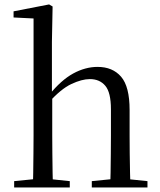

<svg xmlns="http://www.w3.org/2000/svg" viewBox="-20 -825 703 845"><path d="M42.3 0V-27.8L151.1 -38.6H183.7L287.1 -27.8V0ZM124.7 0Q125.7 -24.4 126.2 -65.3Q126.7 -106.3 127.2 -150.7Q127.7 -195.1 127.7 -228.5V-743.7L39.7 -748.1V-775.1L196.1 -805.5L211.5 -796.5L208.5 -641V-411.6L209.9 -399.2V-228.5Q209.9 -195.1 210.4 -150.7Q210.9 -106.3 211.5 -65.3Q212.1 -24.4 213.1 0ZM384 0V-27.8L491.5 -38.6H523.7L629 -27.8V0ZM465 0Q466.2 -24.4 466.7 -64.8Q467.2 -105.3 467.7 -149.7Q468.2 -194.1 468.2 -228.5V-344.3Q468.2 -418.1 443.4 -447.5Q418.7 -476.9 375.4 -476.9Q340.3 -476.9 294 -455.2Q247.8 -433.5 193.4 -372.6L174.4 -407H196.2Q248.8 -472.4 302.1 -501.5Q355.4 -530.6 409.5 -530.6Q475.6 -530.6 513 -487.3Q550.4 -443.9 550.4 -341.1V-228.5Q550.4 -194.1 550.9 -149.7Q551.4 -105.3 552.3 -64.8Q553.2 -24.4 554.2 0Z"/></svg>

Font: Noto Serif KR
Style: Regular
Weight: 200
Designer: Ryoko NISHIZUKA 西塚涼子 (kana & ideographs); Frank Grießhammer (Latin, Greek & Cyrillic); Wenlong ZHANG 张文龙 (bopomofo); San
Foundry: Adobe
Version: Version 2.001;hotconv 1.1.0;makeotfexe 2.6.0